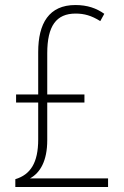

<svg xmlns="http://www.w3.org/2000/svg" viewBox="-20 -744 492 764"><path d="M280 -724C175 -724 132 -651 132 -537V-368H44V-336H132V-189C132 -96 101 -49 41 -31V0H410V-34H99C140 -56 168 -104 168 -186V-336H316V-368H168V-532C168 -641 204 -690 281 -690C315 -690 344 -682 379 -660L395 -689C364 -711 328 -724 280 -724Z"/></svg>

Font: Noto Sans Bengali Condensed ExtraLight
Style: Regular
Weight: 200
Width: 3
Designer: Joana Ranito - Universal Thirst; Jelle Bosma - Monotype Design Team
Foundry: Universal Thirst ehf.
Version: Version 3.000